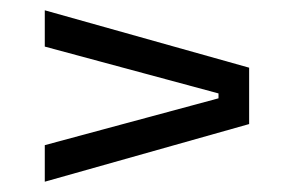

<svg xmlns="http://www.w3.org/2000/svg" viewBox="-20 -497 556 373"><path d="M404.5 -315.5 67 -406.5V-477L464 -365.5V-256L67 -144V-215L404.5 -306Z"/></svg>

Font: Anek Odia Medium
Style: Regular
Weight: 400
Version: Version 1.003